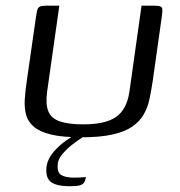

<svg xmlns="http://www.w3.org/2000/svg" viewBox="-20 -480 632 675"><path d="M517.1 -196.6Q512 -162.1 505.6 -132Q499.2 -101.8 485 -77.2Q470.8 -52.5 444.3 -34.5Q417.8 -16.5 374.5 -6.9Q331.3 2.7 265.3 2.7Q200 2.7 159.9 -6.9Q119.8 -16.5 99 -34.5Q78.1 -52.5 71.7 -76.4Q65.3 -100.3 67 -129.7Q68.8 -159 73.6 -191.5L106.4 -419.9Q108.7 -436.4 111.2 -445.1Q113.8 -453.9 120.6 -457Q127.5 -460 142.3 -460H188.6L145.5 -156.8Q139.7 -112.3 150.4 -87.6Q161.1 -63 191.4 -52.9Q221.6 -42.8 272.9 -42.8Q351.3 -42.8 388.5 -69.2Q425.7 -95.6 434.9 -157L477.6 -460H522.6Q538.5 -460 544.6 -457Q550.7 -453.9 550.8 -445.1Q550.9 -436.4 548.6 -419.9ZM227.2 174.7Q194.6 174.7 175 168.1Q155.3 161.6 148 146.2Q140.6 130.7 143.6 105Q147.9 77.5 168.6 53.7Q189.4 30 213.5 13.2Q237.6 -3.5 251.9 -10.7H295.1Q286.9 -7.7 269.6 3.1Q252.4 14 233.4 28.9Q214.4 43.9 199.9 61Q185.5 78.1 183.5 93.8Q179.5 126 195.1 135.2Q210.7 144.5 239.4 144.5Q252.5 144.5 261.1 144Q269.7 143.5 275 143Q280.2 142.5 282.2 142.5Q280.4 153.6 276.1 161Q271.8 168.3 260.8 171.5Q249.9 174.7 227.2 174.7Z"/></svg>

Font: Genos Thin
Style: Italic
Weight: 100
Italic angle: -8°
Designer: Robert E. Leuschke
Foundry: Robert E. Leuschke
Version: Version 1.010